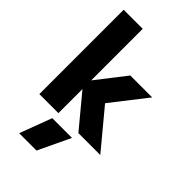

<svg xmlns="http://www.w3.org/2000/svg" viewBox="-293 -835 1190 1190"><g transform="rotate(45 302.0 -239.5)"><path d="M45 -739H212V-287L362 -480H554L373 -248L579 0H387L212 -211V0H45ZM207 49H380L280 260H128Z"/></g></svg>

Font: Readiness
Style: Bold
Weight: 700
Designer: Katatrad Team
Foundry: CadsonDemak
Version: Version 1.00;January 16, 2020;FontCreator 12.0.0.2550 64-bit